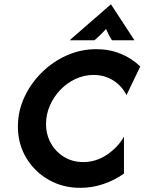

<svg xmlns="http://www.w3.org/2000/svg" viewBox="-20 -868 678 900"><path d="M356.2 12.5Q273.6 12.5 207.3 -25.7Q141 -63.9 102.4 -129.2Q63.9 -194.4 63.9 -275Q63.9 -346.5 93.8 -411.5Q123.6 -476.4 175 -527.4Q226.4 -578.5 292.4 -608Q358.3 -637.5 431.2 -637.5Q493.1 -637.5 545.8 -616Q598.6 -594.4 637.5 -556.2L572.9 -422.2Q551.4 -465.3 510.8 -491Q470.1 -516.7 418.1 -516.7Q374.3 -516.7 334 -497.9Q293.8 -479.2 262.8 -446.9Q231.9 -414.6 213.9 -373.3Q195.8 -331.9 195.8 -286.8Q195.8 -236.8 218.8 -196.2Q241.7 -155.6 281.2 -131.9Q320.8 -108.3 370.1 -108.3Q429.2 -108.3 480.2 -142Q531.2 -175.7 561.1 -227.1V-54.2Q516.7 -22.9 464.2 -5.2Q411.8 12.5 356.2 12.5ZM306.2 -679.2 500 -847.9 610.4 -679.2H504.9Q496.5 -691.7 490.3 -704.2Q484 -716.7 477.1 -731.9Q463.2 -716.7 450.3 -704.2Q437.5 -691.7 422.9 -679.2Z"/></svg>

Font: Afacad
Style: Italic
Weight: 400
Italic angle: -14°
Designer: Kristian Moeller
Foundry: Dicotype
Version: Version 1.000